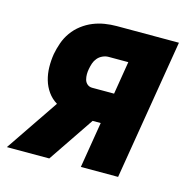

<svg xmlns="http://www.w3.org/2000/svg" viewBox="-107 -603 690 687"><g transform="rotate(15 238.0 -260.0)"><path d="M-24 0 109 -196Q89 -208 75.5 -227Q62 -246 55.5 -268.5Q49 -291 48.5 -315.5Q48 -340 52 -365Q56 -386 63.5 -407.5Q71 -429 84.5 -448Q98 -467 117 -481.5Q136 -496 157 -504.5Q178 -513 200 -516.5Q222 -520 244 -520H474L388 0H250L278 -170H248L133 0ZM297 -284 317 -406H244Q233 -406 222 -401Q211 -396 203.5 -387Q196 -378 192.5 -367.5Q189 -357 187 -346Q185 -336 185 -326Q185 -316 187.5 -306.5Q190 -297 197.5 -290.5Q205 -284 216 -284Z"/></g></svg>

Font: Iosevka Heavy Oblique
Style: Regular
Weight: 900
Italic angle: -9°
Monospace: yes
Designer: Belleve Invis
Foundry: Belleve Invis
Version: Version 32.5.0; ttfautohint (v1.8.4)